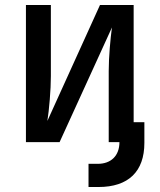

<svg xmlns="http://www.w3.org/2000/svg" viewBox="-20 -570 640 770"><path d="M516 -550H381L170 -85C177 -129 184 -209 184 -265V-550H84V0H219L429 -460C423 -418 416 -341 416 -285V0H459C459 55 425 87 372 87H335V180H375C495 180 559 118 559 3V-80H516Z"/></svg>

Font: Tekne LDO SemiBold
Style: Regular
Weight: 600
Monospace: yes
Designer: Alessio Laiso, Mario Rullo, Paolo Rosset
Foundry: Alessio Laiso
Version: Version 1.000;hotconv 1.0.109;makeotfexe 2.5.65596